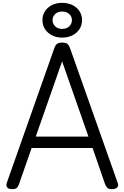

<svg xmlns="http://www.w3.org/2000/svg" viewBox="-20 -1314 874 1348"><path d="M66 14Q40 14 30.5 1.5Q21 -11 28 -31L361 -975Q369 -998 381 -1006.5Q393 -1015 417 -1015Q441 -1015 452.5 -1006.5Q464 -998 472 -975L806 -31Q814 -11 803 1.5Q792 14 766 14Q744 14 734.5 5.5Q725 -3 717 -23L630 -275H202L114 -23Q107 -3 97.5 5.5Q88 14 66 14ZM231 -355H601L416 -883ZM416 -1050Q376 -1050 345 -1066Q314 -1082 296 -1109.5Q278 -1137 278 -1173Q278 -1208 296 -1235.5Q314 -1263 345 -1278.5Q376 -1294 416 -1294Q457 -1294 488.5 -1278.5Q520 -1263 538 -1235.5Q556 -1208 556 -1173Q556 -1137 538 -1109.5Q520 -1082 488.5 -1066Q457 -1050 416 -1050ZM416 -1111Q447 -1111 466 -1129Q485 -1147 485 -1173Q485 -1198 466 -1215.5Q447 -1233 416 -1233Q386 -1233 367.5 -1215.5Q349 -1198 349 -1173Q349 -1147 367.5 -1129Q386 -1111 416 -1111Z"/></svg>

Font: Playwrite PE
Style: Regular
Weight: 400
Designer: Veronika Burian, José Scaglione
Foundry: TypeTogether
Version: Version 1.002